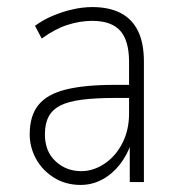

<svg xmlns="http://www.w3.org/2000/svg" viewBox="-20 -515 506 543"><path d="M208 8Q165 8 132 -13Q99 -34 81.5 -66.5Q64 -99 64 -135Q64 -188 89 -218.5Q114 -249 167 -262Q220 -275 304 -275H355V-238H306Q250 -238 211.5 -233Q173 -228 150.5 -216.5Q128 -205 117.5 -185Q107 -165 107 -135Q107 -87 137 -59Q167 -31 210 -31Q244 -31 275.5 -52Q307 -73 326 -110Q345 -147 345 -194V-340Q345 -400 320 -428Q295 -456 241 -456Q206 -456 170.5 -444.5Q135 -433 98 -406L79 -442Q102 -459 129.5 -470.5Q157 -482 185.5 -488.5Q214 -495 241 -495Q288 -495 320.5 -478.5Q353 -462 370 -428Q387 -394 387 -341V0H347V-110H351Q340 -77 319 -50Q298 -23 269.5 -7.5Q241 8 208 8Z"/></svg>

Font: Nunito Sans 10pt Condensed ExtraLight
Style: Regular
Weight: 250
Width: 3
Designer: Vernon Adams
Foundry: Vernon Adams
Version: Version 3.101;gftools[0.9.27]